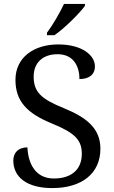

<svg xmlns="http://www.w3.org/2000/svg" viewBox="-20 -951 584 981"><path d="M220 -771H258C311 -807 389 -886 414 -921V-931H307C286 -886 249 -822 220 -784ZM247 10C397 10 493 -64 493 -191C493 -294 424 -350 307 -398C191 -445 152 -480 152 -560C152 -629 197 -674 274 -674C358 -674 386 -609 386 -547C434 -547 465 -569 465 -612C465 -670 397 -724 278 -724C152 -724 59 -657 59 -543C59 -433 119 -372 243 -321C360 -273 398 -238 398 -165C398 -84 344 -39 255 -39C161 -39 124 -115 120 -198C74 -198 48 -171 48 -131C48 -47 116 10 247 10Z"/></svg>

Font: Noto Serif Thai
Style: Regular
Weight: 400
Designer: Monotype Design Team
Foundry: Monotype Imaging Inc.
Version: Version 1.901